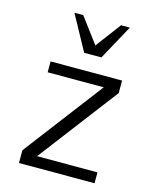

<svg xmlns="http://www.w3.org/2000/svg" viewBox="-113 -827 728 903"><g transform="rotate(15 251.0 -375.0)"><path d="M435 -53H141L435 -439V-500H87V-447H360L67 -62V0H435ZM229 -580H313L406 -750H363L271 -627L179 -750H136Z"/></g></svg>

Font: Perun Light
Style: Regular
Weight: 300
Foundry: Copyright (c) Stefan Peev, Context Ltd, 2016
Version: Version 1.089